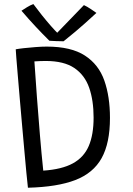

<svg xmlns="http://www.w3.org/2000/svg" viewBox="-20 -886 639 921"><path d="M114 14.5Q111 -11 106.5 -57.8Q102 -104.5 96.8 -163.8Q91.5 -223 85.8 -287.2Q80 -351.5 74.8 -413Q69.5 -474.5 65.2 -525.8Q61 -577 58.2 -610Q55.5 -643 55.5 -649.5Q68 -652 94.5 -655Q121 -658 150.8 -660.2Q180.5 -662.5 204 -662.5Q321 -662.5 387.2 -619.5Q453.5 -576.5 480.5 -499.5Q507.5 -422.5 507.5 -320.5Q507.5 -199.5 467.5 -127.5Q427.5 -55.5 341 -22.2Q254.5 11 114 14.5ZM187.5 -67.5Q277 -73.5 329.8 -102.5Q382.5 -131.5 405.8 -185.8Q429 -240 429 -322Q429 -404 407.8 -465Q386.5 -526 336.5 -559.8Q286.5 -593.5 199.5 -593.5Q174 -593.5 145 -591.5Q150.5 -509 157.2 -418.8Q164 -328.5 171.5 -238.5Q179 -148.5 187.5 -67.5ZM382.5 -861.5Q397 -855 416.5 -842Q436 -829 442.5 -824Q383 -769 341.5 -734.2Q300 -699.5 285 -688Q270 -688 249.8 -688.8Q229.5 -689.5 217 -690.5Q184.5 -722.5 151.5 -757.8Q118.5 -793 83 -834.5Q93.5 -841.5 109.2 -851.2Q125 -861 140 -866.5Q158 -842 181 -813.2Q204 -784.5 224.5 -761.2Q245 -738 254.5 -729Q267.5 -742.5 290.2 -766Q313 -789.5 337.8 -815.2Q362.5 -841 382.5 -861.5Z"/></svg>

Font: Grandstander Light
Style: Regular
Weight: 300
Designer: Tyler Finck
Foundry: Etcetera Type Co
Version: Version 1.200; ttfautohint (v1.8.3)